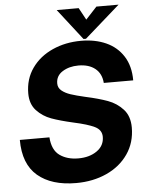

<svg xmlns="http://www.w3.org/2000/svg" viewBox="-63 -1012 830 1079"><g transform="rotate(-5 352.0 -473.0)"><path d="M28 -253H195Q200 -181 242 -151Q284 -121 347 -121Q410 -121 452 -150.5Q494 -180 494 -230Q494 -269 455 -288Q416 -307 337 -324Q262 -341 214 -358.5Q166 -376 132 -412.5Q98 -449 98 -509Q98 -590 141 -651Q184 -712 257.5 -745Q331 -778 419 -778Q498 -778 559.5 -750.5Q621 -723 656.5 -667.5Q692 -612 692 -531H526Q522 -584 486.5 -612.5Q451 -641 392 -641Q340 -641 302.5 -617.5Q265 -594 265 -551Q265 -526 284.5 -510Q304 -494 334 -484Q364 -474 416 -462Q490 -446 540.5 -427.5Q591 -409 626 -370.5Q661 -332 661 -268Q661 -183 616.5 -118.5Q572 -54 495 -19Q418 16 323 16Q184 16 106 -50.5Q28 -117 28 -253ZM448 -787H434L298 -962H422L459 -894L522 -962H647Z"/></g></svg>

Font: Open Sauce One ExtraBold Italic
Style: Regular
Weight: 800
Italic angle: -10°
Designer: Alfredo Marco Pradil
Foundry: Creative Sauce Fz LLC
Version: Version 1.477